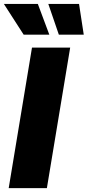

<svg xmlns="http://www.w3.org/2000/svg" viewBox="-44 -974 454 994"><path d="M319.3 -727.5 198.7 0H1L121.6 -727.5ZM260.7 -794.4 206.1 -953.6H365.2L389.6 -794.4ZM78.6 -794.4 -23.9 -953.6H151.9L211.4 -794.4Z"/></svg>

Font: Inter 16pt Black
Style: Italic
Weight: 900
Italic angle: -9.3988°
Version: Version 4.001;git-66647c0bb